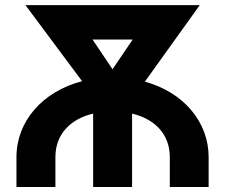

<svg xmlns="http://www.w3.org/2000/svg" viewBox="-20 -743 895 763"><path d="M350.1 0H504.9V-291.5C593.8 -270.5 654.8 -210.9 654.8 -118.7V0H809.1V-118.7C809.1 -258.8 709 -376.5 555.7 -418.5L773.9 -722.7H81.1L306.2 -420.4C148.9 -379.4 45.4 -260.7 45.4 -118.7V0H200.2V-118.7C200.2 -210.9 261.2 -270.5 350.1 -291.5ZM427.2 -467.8 347.7 -585.9H507.3Z"/></svg>

Font: Giphurs ExtraBold
Style: Regular
Weight: 800
Version: Version 1.000